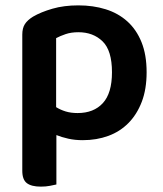

<svg xmlns="http://www.w3.org/2000/svg" viewBox="-20 -508 606 715"><path d="M288 14Q259 14 234.5 8.5Q210 3 190 -5V179Q181 181 166 184Q151 187 132 187Q97 187 80 174Q63 161 63 128V-379Q63 -403 72.5 -418Q82 -433 103 -446Q132 -463 175 -475.5Q218 -488 272 -488Q327 -488 373.5 -473.5Q420 -459 454 -428.5Q488 -398 507 -351Q526 -304 526 -239Q526 -176 508 -129Q490 -82 458.5 -50Q427 -18 383.5 -2Q340 14 288 14ZM269 -87Q329 -87 363 -124Q397 -161 397 -239Q397 -320 362 -354Q327 -388 272 -388Q245 -388 224.5 -381Q204 -374 189 -366V-109Q205 -99 224.5 -93Q244 -87 269 -87Z"/></svg>

Font: Baloo Bhaina 2 SemiBold
Style: Regular
Weight: 600
Designer: Yesha Goshar, Manish Minz, Shuchita Grover and Ek Type
Foundry: Ek Type
Version: Version 1.640;hotconv 1.0.111;makeotfexe 2.5.65597; ttfautoh